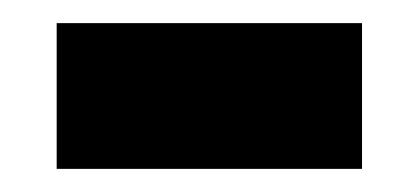

<svg xmlns="http://www.w3.org/2000/svg" viewBox="-20 -595 362 166"><path d="M29 -449V-575H293V-449Z"/></svg>

Font: Noto Sans Khmer UI
Style: Regular
Weight: 400
Designer: Danh Hong and the Monotype Design Team
Foundry: Monotype Imaging Inc.
Version: Version 2.002